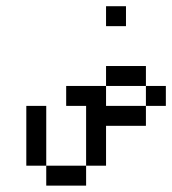

<svg xmlns="http://www.w3.org/2000/svg" viewBox="-20 -582 540 602"><path d="M375 -500H312.5V-562.5H375ZM62.5 -250H125V-62.5H62.5ZM125 -62.5H250V0H125ZM187.5 -312.5H312.5V-250H437.5V-187.5H312.5V-62.5H250V-250H187.5ZM312.5 -375H437.5V-312.5H312.5ZM437.5 -312.5H500V-250H437.5Z"/></svg>

Font: 寒蝉点阵体 16px
Style: Regular
Weight: 400
Designer: Designed by Warren2060
Foundry: ChillType
Version: Version 1.000